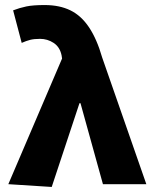

<svg xmlns="http://www.w3.org/2000/svg" viewBox="-20 -730 603 761"><path d="M185 11 13 0 226 -498 224 -511Q217 -544 192.5 -560Q168 -576 139 -576Q115 -576 99.5 -572Q84 -568 66 -560L32 -689Q58 -699 84.5 -704.5Q111 -710 157 -710Q216 -710 259 -689Q302 -668 333 -621.5Q364 -575 385 -502L560 0H388L299 -321H295Z"/></svg>

Font: Source Sans 3 ExtraBold
Style: Regular
Weight: 800
Designer: Paul D. Hunt
Foundry: Adobe
Version: Version 3.052;hotconv 1.1.0;makeotfexe 2.6.0